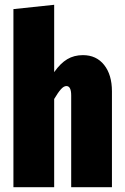

<svg xmlns="http://www.w3.org/2000/svg" viewBox="-20 -781 520 801"><path d="M447 -400V0H277V-383Q277 -422 257 -422Q246 -422 234 -408.5Q222 -395 206 -368V0H36V-743L206 -761V-480Q232 -517 260.5 -534Q289 -551 326 -551Q382 -551 414.5 -510Q447 -469 447 -400Z"/></svg>

Font: Fira Sans Compressed ExtraBold
Style: Regular
Weight: 800
Width: 1
Designer: bBox Type GmbH & Carrois Corporate GbR & Edenspiekermann AG
Foundry: bBox Type GmbH & Carrois Corporate GbR & Edenspiekermann AG
Version: Version 4.301